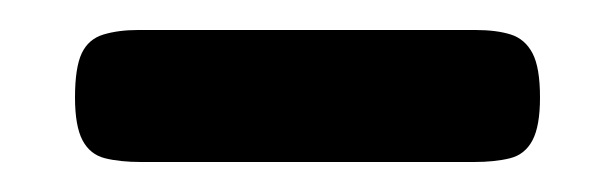

<svg xmlns="http://www.w3.org/2000/svg" viewBox="-20 -582 410 128"><path d="M74 -474Q60 -474 50 -476.5Q40 -479 35 -488.5Q30 -498 30 -517Q30 -537 34.5 -546.5Q39 -556 49 -559Q59 -562 72 -562H297Q311 -562 320.5 -559Q330 -556 335 -546.5Q340 -537 340 -517Q340 -498 335 -488.5Q330 -479 320 -476.5Q310 -474 296 -474Z"/></svg>

Font: Fredoka SemiExpanded
Style: Regular
Weight: 400
Width: 6
Designer: Ben Nathan
Foundry: Milena B. Brandão, Ben Nathan
Version: Version 2.001